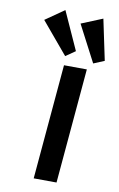

<svg xmlns="http://www.w3.org/2000/svg" viewBox="-285 -1152 756 1220"><g transform="rotate(15 93.5 -541.5)"><path d="M70 6V-738L217 -750V-6ZM246 -797 103 -1021 235 -1089 313 -832ZM62 -796 -126 -984 -12 -1079 120 -844Z"/></g></svg>

Font: Francois One
Style: Regular
Weight: 400
Designer: Vernon Adams
Foundry: Vernon Adams
Version: Version 2.000